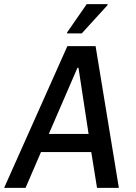

<svg xmlns="http://www.w3.org/2000/svg" viewBox="-50 -912 662 932"><path d="M0 0ZM421 0 393 -174H149L74 0H-30L277 -688H414L527 0ZM331 -583H326L187 -262H380ZM275 -750 276 -755 371 -892H472V-887L347 -750Z"/></svg>

Font: Assailand Medium
Style: Italic
Weight: 500
Italic angle: -8°
Designer: Hector Gatti with collaboration of the Omnibus-Type team
Foundry: Omnibus-Type
Version: Version 0.072;October 19, 2019;FontCreator 12.0.0.2547 64-bi